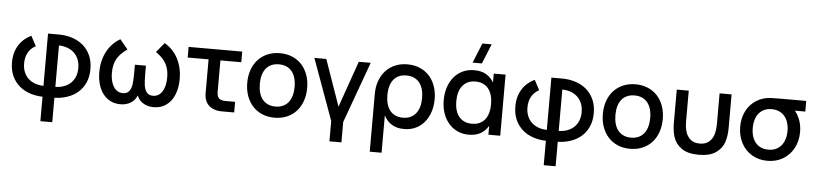

<svg xmlns="http://www.w3.org/2000/svg" viewBox="-53 -1122 7167 1690"><g transform="rotate(5 3530.0 -277.5)"><path d="M334 9Q273.5 7.5 220 -10.8Q166.5 -29 126.5 -64Q86.5 -99 63.2 -150.2Q40 -201.5 40 -269.5Q40 -315.5 50.8 -353.8Q61.5 -392 81.2 -423Q101 -454 128.5 -477.5Q156 -501 189.5 -517L236.5 -429Q194 -407 170.5 -366.5Q147 -326 147 -269.5Q147 -227.5 160.5 -194Q174 -160.5 198.5 -137.2Q223 -114 257.5 -101Q292 -88 334 -87V-549H439Q499.5 -547.5 553 -529.2Q606.5 -511 646.5 -476Q686.5 -441 709.8 -389.2Q733 -337.5 733 -269.5Q733 -201.5 709.8 -150Q686.5 -98.5 646.5 -63.8Q606.5 -29 553 -10.8Q499.5 7.5 439 9V225H334ZM439 -87Q481 -88 515.5 -100.8Q550 -113.5 574.5 -137Q599 -160.5 612.5 -194Q626 -227.5 626 -269.5Q626 -311.5 612.5 -345.2Q599 -379 574.5 -402.5Q550 -426 515.5 -439Q481 -452 439 -453Z M1022 15.5Q955.5 15.5 908.2 -19.8Q861 -55 837 -115.2Q813 -175.5 813 -251Q813 -350.5 853.8 -429.5Q894.5 -508.5 972.5 -555L1042.5 -470.5Q979 -426.5 951.5 -376.8Q924 -327 924 -255.5Q924 -206 936.8 -167.2Q949.5 -128.5 974.5 -106.2Q999.5 -84 1035 -84Q1071.5 -84 1090 -107Q1108.5 -130 1114 -166.2Q1119.5 -202.5 1119.5 -264V-342.5H1217V-268.5Q1217 -205 1222.5 -167.8Q1228 -130.5 1246.5 -107.2Q1265 -84 1301.5 -84Q1338 -84 1363 -106.8Q1388 -129.5 1400.2 -168.2Q1412.5 -207 1412.5 -255.5Q1412.5 -305 1400 -342.5Q1387.5 -380 1361.8 -410.8Q1336 -441.5 1294.5 -470.5L1364.5 -555Q1443.5 -508 1483.5 -428.8Q1523.5 -349.5 1523.5 -250.5Q1523.5 -174 1499.2 -113.8Q1475 -53.5 1428 -19Q1381 15.5 1315 15.5Q1258.5 15.5 1217 -13Q1185 -34.5 1168.5 -75Q1151.5 -34.5 1120 -13Q1078.5 15.5 1022 15.5Z M1577 -540H2050.5V-446H1866V-169.5Q1866 -129 1883.5 -111.5Q1901 -94 1940.5 -94H2026.5V0H1917.5Q1881 0 1852 -10Q1823 -20 1802.8 -38.8Q1782.5 -57.5 1772 -84.5Q1761.5 -111.5 1761.5 -146V-446H1577Z M2383 15Q2322.5 15 2273.8 -6Q2225 -27 2190.5 -64.8Q2156 -102.5 2137.2 -155Q2118.5 -207.5 2118.5 -270.5Q2118.5 -333.5 2137.2 -386Q2156 -438.5 2190.8 -476Q2225.5 -513.5 2274.2 -534.2Q2323 -555 2383 -555Q2443.5 -555 2492.5 -534.2Q2541.5 -513.5 2576 -475.8Q2610.5 -438 2629.2 -385.8Q2648 -333.5 2648 -270.5Q2648 -207 2629.2 -154.5Q2610.5 -102 2576 -64.2Q2541.5 -26.5 2492.5 -5.8Q2443.5 15 2383 15ZM2383 -83.5Q2420.5 -83.5 2449.2 -96.5Q2478 -109.5 2497.5 -133.8Q2517 -158 2527 -192.8Q2537 -227.5 2537 -270.5Q2537 -314 2527 -348.5Q2517 -383 2497.5 -407Q2478 -431 2449.2 -443.8Q2420.5 -456.5 2383 -456.5Q2345 -456.5 2316.2 -443.5Q2287.5 -430.5 2268.2 -406.5Q2249 -382.5 2239.2 -348Q2229.5 -313.5 2229.5 -270.5Q2229.5 -227 2239.5 -192.2Q2249.5 -157.5 2269 -133.5Q2288.5 -109.5 2317.2 -96.5Q2346 -83.5 2383 -83.5Z M2884 180V0L2688 -540H2793.5L2937 -131L3080.5 -540H3186L2990 0V180Z M3245.5 240V-270.5Q3245.5 -334 3264.5 -386.2Q3283.5 -438.5 3318 -476Q3352.5 -513.5 3401.2 -534.2Q3450 -555 3509.5 -555Q3570.5 -555 3619.5 -534Q3668.5 -513 3703 -475.2Q3737.5 -437.5 3756 -385.2Q3774.5 -333 3774.5 -270.5Q3774.5 -207 3756.5 -154.5Q3738.5 -102 3706.2 -64.2Q3674 -26.5 3629 -5.8Q3584 15 3529.5 15Q3462.5 15 3418.5 -13.2Q3374.5 -41.5 3350 -90.5V240ZM3509.5 -83.5Q3548.5 -83.5 3577.2 -97.2Q3606 -111 3625.2 -135.8Q3644.5 -160.5 3654 -194.8Q3663.5 -229 3663.5 -270.5Q3663.5 -313 3653.8 -347.2Q3644 -381.5 3624.8 -405.8Q3605.5 -430 3576.8 -443.2Q3548 -456.5 3509.5 -456.5Q3470 -456.5 3441.2 -443Q3412.5 -429.5 3393.8 -404.8Q3375 -380 3365.8 -346Q3356.5 -312 3356.5 -270.5Q3356.5 -228 3366.2 -193.2Q3376 -158.5 3395.2 -134.2Q3414.5 -110 3443 -96.8Q3471.5 -83.5 3509.5 -83.5Z M4161 -620H4079L4150.5 -795H4232.5ZM4377.5 -540V0H4273V-78.5Q4247.5 -34.5 4205.2 -9.8Q4163 15 4099.5 15Q4045 15 3999.8 -6Q3954.5 -27 3922.2 -64.8Q3890 -102.5 3872.2 -154.8Q3854.5 -207 3854.5 -269.5Q3854.5 -333 3872.5 -385.5Q3890.5 -438 3922.8 -475.8Q3955 -513.5 4000 -534.2Q4045 -555 4099.5 -555Q4163 -555 4205.2 -530.2Q4247.5 -505.5 4273 -461.5V-540ZM4119.5 -456.5Q4080.5 -456.5 4051.8 -442.8Q4023 -429 4003.8 -404.2Q3984.5 -379.5 3975 -345.2Q3965.5 -311 3965.5 -269.5Q3965.5 -227 3975.2 -192.8Q3985 -158.5 4004.2 -134.2Q4023.5 -110 4052.2 -96.8Q4081 -83.5 4119.5 -83.5Q4159 -83.5 4187.8 -97Q4216.5 -110.5 4235.5 -135.2Q4254.5 -160 4263.8 -194.2Q4273 -228.5 4273 -269.5Q4273 -312.5 4263.2 -347Q4253.5 -381.5 4234.2 -405.8Q4215 -430 4186.2 -443.2Q4157.5 -456.5 4119.5 -456.5Z M4781.5 9Q4721 7.5 4667.5 -10.8Q4614 -29 4574 -64Q4534 -99 4510.8 -150.2Q4487.5 -201.5 4487.5 -269.5Q4487.5 -315.5 4498.2 -353.8Q4509 -392 4528.8 -423Q4548.5 -454 4576 -477.5Q4603.5 -501 4637 -517L4684 -429Q4641.5 -407 4618 -366.5Q4594.5 -326 4594.5 -269.5Q4594.5 -227.5 4608 -194Q4621.5 -160.5 4646 -137.2Q4670.5 -114 4705 -101Q4739.5 -88 4781.5 -87V-549H4886.5Q4947 -547.5 5000.5 -529.2Q5054 -511 5094 -476Q5134 -441 5157.2 -389.2Q5180.5 -337.5 5180.5 -269.5Q5180.5 -201.5 5157.2 -150Q5134 -98.5 5094 -63.8Q5054 -29 5000.5 -10.8Q4947 7.5 4886.5 9V225H4781.5ZM4886.5 -87Q4928.5 -88 4963 -100.8Q4997.5 -113.5 5022 -137Q5046.5 -160.5 5060 -194Q5073.5 -227.5 5073.5 -269.5Q5073.5 -311.5 5060 -345.2Q5046.5 -379 5022 -402.5Q4997.5 -426 4963 -439Q4928.5 -452 4886.5 -453Z M5525 15Q5464.5 15 5415.8 -6Q5367 -27 5332.5 -64.8Q5298 -102.5 5279.2 -155Q5260.5 -207.5 5260.5 -270.5Q5260.5 -333.5 5279.2 -386Q5298 -438.5 5332.8 -476Q5367.5 -513.5 5416.2 -534.2Q5465 -555 5525 -555Q5585.5 -555 5634.5 -534.2Q5683.5 -513.5 5718 -475.8Q5752.5 -438 5771.2 -385.8Q5790 -333.5 5790 -270.5Q5790 -207 5771.2 -154.5Q5752.5 -102 5718 -64.2Q5683.5 -26.5 5634.5 -5.8Q5585.5 15 5525 15ZM5525 -83.5Q5562.5 -83.5 5591.2 -96.5Q5620 -109.5 5639.5 -133.8Q5659 -158 5669 -192.8Q5679 -227.5 5679 -270.5Q5679 -314 5669 -348.5Q5659 -383 5639.5 -407Q5620 -431 5591.2 -443.8Q5562.5 -456.5 5525 -456.5Q5487 -456.5 5458.2 -443.5Q5429.5 -430.5 5410.2 -406.5Q5391 -382.5 5381.2 -348Q5371.5 -313.5 5371.5 -270.5Q5371.5 -227 5381.5 -192.2Q5391.5 -157.5 5411 -133.5Q5430.5 -109.5 5459.2 -96.5Q5488 -83.5 5525 -83.5Z M5890 -246.5V-540H5996V-274.5Q5996 -222 6007 -181.2Q6018 -140.5 6048.2 -112.5Q6078.5 -84.5 6132.5 -84.5Q6186 -84.5 6216.5 -112.5Q6247 -140.5 6257.8 -181.2Q6268.5 -222 6268.5 -274.5V-540H6374.5V-246.5Q6374.5 -175 6356.8 -119.2Q6339 -63.5 6285.2 -24.5Q6231.5 14.5 6132.5 14.5Q6033 14.5 5979.5 -24.5Q5926 -63.5 5908 -119.2Q5890 -175 5890 -246.5Z M6739 15Q6661 15 6600.8 -21.2Q6540.5 -57.5 6507.5 -121Q6474.5 -184.5 6474.5 -263Q6474.5 -331.5 6499.2 -388Q6524 -444.5 6569.5 -482Q6615 -519.5 6676 -533Q6698 -537.5 6727.2 -538.8Q6756.5 -540 6805.5 -540H7034V-446H6942.5Q6964 -419.5 6979.5 -384.5Q7004 -329 7004 -263Q7004 -184 6970.8 -120.8Q6937.5 -57.5 6877 -21.2Q6816.5 15 6739 15ZM6739 -83.5Q6788.5 -83.5 6823 -106.5Q6857.5 -129.5 6875.2 -170Q6893 -210.5 6893 -263Q6893 -315 6875.2 -355.2Q6857.5 -395.5 6822.8 -418.2Q6788 -441 6739 -441.5Q6688.5 -441.5 6654 -418.2Q6619.5 -395 6602.5 -354.5Q6585.5 -314 6585.5 -263Q6585.5 -209 6603.2 -168.8Q6621 -128.5 6655.5 -106Q6690 -83.5 6739 -83.5Z"/></g></svg>

Font: Vela Sans SemBd
Style: Regular
Weight: 600
Designer: Principal design: Mikhail Sharanda - project Manrope.
Design modification: Ravid Balaliev
Foundry: Mikhail Sharanda
Version: Version 1.001